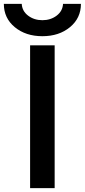

<svg xmlns="http://www.w3.org/2000/svg" viewBox="-48 -964 436 985"><path d="M106.4 1V-731.4H232.4V1ZM-28.3 -944.3H63.5Q65.4 -907.2 96.2 -883.8Q127 -860.4 169.4 -860.4Q211.9 -860.4 242.7 -883.8Q273.4 -907.2 275.4 -944.3H367.2Q367.2 -871.1 311 -824.7Q254.9 -778.3 169.4 -778.3Q84 -778.3 27.8 -824.7Q-28.3 -871.1 -28.3 -944.3Z"/></svg>

Font: Gen Shin Gothic Medium
Style: Regular
Weight: 500
Designer: [Source Han Sans]
Ryoko NISHIZUKA  (kana & ideographs); Paul D. Hunt (Latin, Greek & Cyrillic); Wenlong ZHANG  (bopomofo
Version: Version 1.002.20150607